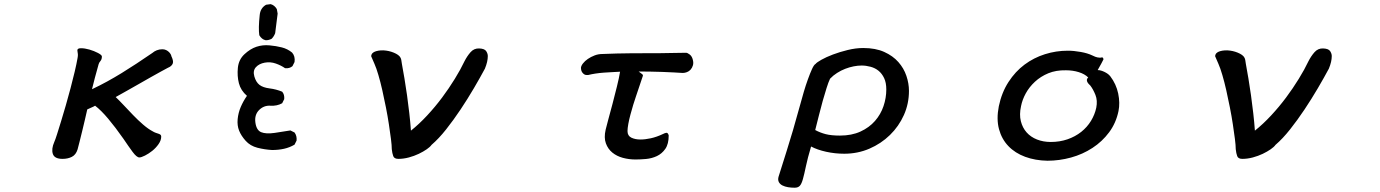

<svg xmlns="http://www.w3.org/2000/svg" viewBox="-20 -711 6540 910"><path d="M346.7 -471.7Q345.7 -482.4 363.8 -482.4Q381.8 -482.4 403.8 -476.1Q425.8 -469.7 444.3 -460Q462.9 -450.2 462.9 -443.4Q462.9 -429.7 456.1 -421.9Q449.2 -414.1 447.3 -406.2Q436.5 -368.2 429.7 -342.3Q422.9 -316.4 416 -288.1Q453.1 -305.7 487.8 -324.7Q522.5 -343.8 556.6 -364.7Q590.8 -385.7 626.5 -409.2Q662.1 -432.6 702.1 -460Q710.9 -467.8 723.1 -472.7Q735.4 -477.5 749 -477.5Q759.8 -477.5 767.6 -473.6Q775.4 -469.7 780.8 -464.4Q786.1 -459 789.1 -453.6Q792 -448.2 792 -445.3Q802.7 -422.9 799.3 -411.6Q795.9 -400.4 782.2 -392.6Q785.2 -394.5 773.9 -388.7Q762.7 -382.8 742.2 -371.6Q721.7 -360.4 694.8 -345.2Q668 -330.1 639.2 -313.5Q610.4 -296.9 581.5 -280.8Q552.7 -264.6 528.3 -251Q543.9 -236.3 565.4 -213.4Q586.9 -190.4 610.4 -166Q633.8 -141.6 658.2 -120.6Q682.6 -99.6 703.1 -88.9Q710.9 -84 718.3 -81.5Q725.6 -79.1 731.4 -77.1Q737.3 -75.2 740.7 -72.3Q744.1 -69.3 744.1 -63.5Q744.1 -45.9 731.4 -27.8Q718.8 -9.8 701.7 3.9Q684.6 17.6 667 26.4Q649.4 35.2 640.6 35.2Q627.9 35.2 608.4 8.8Q588.9 -17.6 565.4 -52.7Q526.4 -108.4 492.7 -148.4Q459 -188.5 430.7 -210Q424.8 -206.1 414.1 -201.7Q403.3 -197.3 393.6 -192.4Q388.7 -169.9 382.3 -143.1Q376 -116.2 369.6 -89.8Q363.3 -63.5 357.4 -40.5Q351.6 -17.6 347.7 -2.9Q339.8 22.5 320.8 32.2Q301.8 42 276.4 42Q238.3 42 230.5 18.6Q222.7 -4.9 237.3 -38.1Q242.2 -48.8 250.5 -75.2Q258.8 -101.6 269.5 -136.2Q280.3 -170.9 292 -211.9Q303.7 -252.9 314.5 -293.5Q325.2 -334 334 -371.1Q342.8 -408.2 347.7 -436.5Q349.6 -446.3 349.1 -454.1Q348.6 -461.9 346.7 -471.7Z M1269.5 0Q1234.4 -2 1200.2 -10.7Q1166 -19.5 1144.5 -43.5Q1123 -67.4 1113.3 -91.8Q1103.5 -116.2 1106.4 -146.5Q1109.4 -176.8 1121.1 -204.1Q1132.8 -231.4 1150.4 -256.8Q1121.1 -282.2 1112.3 -316.4Q1103.5 -350.6 1107.4 -389.6Q1111.3 -428.7 1138.7 -454.1Q1166 -479.5 1195.3 -489.3Q1224.6 -499 1256.8 -496.1Q1289.1 -493.2 1315.9 -486.3Q1342.8 -479.5 1364.3 -461.9Q1379.9 -444.3 1376 -417L1366.2 -397.5Q1352.5 -385.7 1331.1 -387.7Q1313.5 -400.4 1287.6 -409.7Q1261.7 -418.9 1234.9 -414.1Q1208 -409.2 1192.9 -392.6Q1177.7 -376 1185.5 -348.6Q1193.4 -321.3 1210 -308.6Q1226.6 -295.9 1257.8 -292Q1289.1 -288.1 1317.4 -276.4Q1329.1 -262.7 1327.1 -241.2L1317.4 -221.7Q1293 -208 1261.7 -210Q1230.5 -211.9 1208 -189.5Q1185.5 -167 1190.4 -130.4Q1195.3 -93.8 1217.8 -84.5Q1240.2 -75.2 1281.7 -81.1Q1323.2 -86.9 1356.4 -92.8L1376 -83Q1387.7 -67.4 1385.7 -44.9L1376 -25.4Q1352.5 -11.7 1326.2 -5.9Q1299.8 0 1269.5 0ZM1267.6 -527.3Q1252.9 -519.5 1238.3 -520.5Q1220.7 -524.4 1209 -543.9Q1204.1 -576.2 1210.9 -639.6Q1213.9 -672.9 1241.2 -688.5L1262.7 -691.4Q1281.2 -686.5 1292 -668L1295.9 -646.5L1284.2 -553.7Q1278.3 -538.1 1267.6 -527.3Z M1739.3 -444.3Q1740.2 -461.9 1762.2 -468.3Q1784.2 -474.6 1809.6 -471.2Q1835 -467.8 1856.9 -456.5Q1878.9 -445.3 1881.8 -427.7L1884.8 -408.2Q1890.6 -377 1897 -338.9Q1903.3 -300.8 1909.2 -259.3Q1915 -217.8 1919.9 -174.8Q1924.8 -131.8 1927.7 -91.8Q1966.8 -123 2004.9 -164.1Q2043 -205.1 2075.7 -249Q2108.4 -293 2135.7 -337.4Q2163.1 -381.8 2181.6 -420.9Q2193.4 -444.3 2210 -463.4Q2226.6 -482.4 2251 -481.4Q2276.4 -480.5 2284.2 -468.8Q2292 -457 2292 -445.3Q2292 -418.9 2278.3 -385.7Q2255.9 -343.8 2226.1 -293Q2196.3 -242.2 2163.1 -192.4Q2129.9 -142.6 2094.7 -98.1Q2059.6 -53.7 2025.4 -24.4Q2018.6 -14.6 2002.4 -3.4Q1986.3 7.8 1964.8 18.1Q1943.4 28.3 1918 35.2Q1892.6 42 1868.2 42Q1848.6 42 1843.8 28.8Q1838.9 15.6 1836.9 -3.9Q1836.9 -21.5 1833 -52.2Q1829.1 -83 1823.2 -121.6Q1817.4 -160.2 1809.1 -202.1Q1800.8 -244.1 1792 -283.2Q1783.2 -322.3 1773.4 -355.5Q1763.7 -388.7 1754.9 -408.2Q1746.1 -426.8 1739.3 -444.3Z M2767.6 -355.5Q2755.9 -354.5 2749.5 -358.4Q2743.2 -362.3 2739.3 -368.2Q2735.4 -374 2734.4 -380.4Q2733.4 -386.7 2733.4 -389.6Q2734.4 -399.4 2743.2 -410.6Q2752 -421.9 2766.1 -431.6Q2780.3 -441.4 2797.9 -448.2Q2815.4 -455.1 2835.9 -455.1Q2903.3 -458 2971.2 -458.5Q3039.1 -459 3111.3 -459Q3139.6 -459 3172.9 -460Q3206.1 -460.9 3231.4 -460.9Q3238.3 -460.9 3249 -452.6Q3259.8 -444.3 3263.7 -427.7Q3267.6 -413.1 3264.2 -401.4Q3260.7 -389.6 3253.4 -381.3Q3246.1 -373 3235.8 -369.1Q3225.6 -365.2 3215.8 -365.2Q3199.2 -366.2 3173.8 -367.7Q3148.4 -369.1 3119.6 -370.1Q3090.8 -371.1 3061 -371.6Q3031.2 -372.1 3006.8 -372.1Q3020.5 -362.3 3023.9 -359.4Q3027.3 -356.4 3027.3 -352.5L2994.1 -253.9Q2988.3 -237.3 2981.4 -214.8Q2974.6 -192.4 2968.3 -168.9Q2961.9 -145.5 2958 -124Q2954.1 -102.5 2954.1 -89.8Q2954.1 -67.4 2972.2 -58.6Q2990.2 -49.8 3015.6 -49.8Q3038.1 -49.8 3064.9 -55.7Q3091.8 -61.5 3123 -76.2Q3129.9 -80.1 3137.7 -81.5Q3145.5 -83 3149.4 -69.3Q3149.4 -28.3 3133.3 -5.4Q3117.2 17.6 3093.3 28.8Q3069.3 40 3042 42.5Q3014.6 44.9 2992.2 44.9Q2960.9 44.9 2932.1 37.1Q2903.3 29.3 2882.3 12.2Q2861.3 -4.9 2851.6 -31.7Q2841.8 -58.6 2850.6 -96.7Q2853.5 -110.4 2862.8 -143.6Q2872.1 -176.8 2882.8 -217.8Q2893.6 -258.8 2903.8 -300.3Q2914.1 -341.8 2918.9 -371.1Q2901.4 -370.1 2881.3 -369.1Q2861.3 -368.2 2841.3 -366.7Q2821.3 -365.2 2802.2 -362.3Q2783.2 -359.4 2767.6 -355.5Z M3669.9 127Q3681.6 87.9 3708.5 4.4Q3735.4 -79.1 3773.4 -217.8Q3780.3 -244.1 3789.6 -275.4Q3798.8 -306.6 3809.1 -335Q3819.3 -363.3 3828.6 -383.8Q3837.9 -404.3 3845.7 -408.2Q3850.6 -415 3873 -427.7Q3895.5 -440.4 3927.7 -452.6Q3960 -464.8 3998 -474.1Q4036.1 -483.4 4071.3 -483.4Q4129.9 -483.4 4170.9 -464.8Q4211.9 -446.3 4237.8 -417Q4263.7 -387.7 4275.9 -351.6Q4288.1 -315.4 4288.1 -280.3Q4288.1 -219.7 4264.2 -166Q4240.2 -112.3 4198.2 -71.3Q4156.2 -30.3 4100.6 -6.3Q4044.9 17.6 3981.4 17.6Q3937.5 17.6 3895.5 8.3Q3853.5 -1 3824.2 -16.6Q3807.6 39.1 3799.8 76.7Q3792 114.3 3785.6 137.2Q3779.3 160.2 3771 169.4Q3762.7 178.7 3746.1 178.7Q3730.5 178.7 3715.3 176.3Q3700.2 173.8 3688.5 168Q3676.8 162.1 3671.4 151.9Q3666 141.6 3669.9 127ZM3914.1 -337.9Q3906.2 -321.3 3897.5 -293.5Q3888.7 -265.6 3879.4 -232.9Q3870.1 -200.2 3861.3 -164.1Q3852.5 -127.9 3843.8 -94.7Q3867.2 -82 3893.6 -75.2Q3919.9 -68.4 3960.9 -68.4Q4016.6 -68.4 4058.1 -87.4Q4099.6 -106.4 4127 -137.7Q4154.3 -168.9 4167.5 -208Q4180.7 -247.1 4180.7 -287.1Q4180.7 -319.3 4170.4 -340.8Q4160.2 -362.3 4144 -375.5Q4127.9 -388.7 4106.4 -394.5Q4085 -400.4 4063.5 -400.4Q4045.9 -400.4 4025.9 -396.5Q4005.9 -392.6 3985.8 -384.8Q3965.8 -377 3947.3 -365.2Q3928.7 -353.5 3914.1 -337.9Z M5206.1 -438.5Q5210 -434.6 5210 -429.7Q5207 -422.9 5200.2 -410.6Q5193.4 -398.4 5182.6 -378.9Q5192.4 -378.9 5203.1 -375Q5213.9 -371.1 5222.2 -366.2Q5230.5 -361.3 5235.8 -356.4Q5241.2 -351.6 5242.2 -349.6Q5270.5 -312.5 5279.8 -267.6Q5289.1 -222.7 5281.2 -184.6Q5269.5 -127.9 5236.8 -84Q5204.1 -40 5157.7 -9.8Q5111.3 20.5 5056.2 35.6Q5001 50.8 4944.3 50.8Q4886.7 49.8 4838.9 32.2Q4791 14.6 4759.3 -18.6Q4727.5 -51.8 4714.8 -99.1Q4702.1 -146.5 4713.9 -207Q4727.5 -272.5 4759.8 -322.3Q4792 -372.1 4835.9 -404.8Q4879.9 -437.5 4932.6 -454.1Q4985.4 -470.7 5041 -470.7Q5069.3 -470.7 5102.1 -464.8Q5134.8 -459 5157.2 -448.2Q5172.9 -440.4 5181.2 -439Q5189.5 -437.5 5193.8 -437.5Q5198.2 -437.5 5200.2 -438.5Q5202.1 -439.5 5206.1 -438.5ZM5147.5 -305.7Q5145.5 -307.6 5141.1 -312Q5136.7 -316.4 5133.8 -321.8Q5130.9 -327.1 5131.3 -333Q5131.8 -338.9 5137.7 -343.8Q5121.1 -360.4 5092.8 -369.1Q5064.5 -377.9 5032.2 -377.9Q4985.4 -378.9 4948.7 -363.8Q4912.1 -348.6 4885.3 -323.7Q4858.4 -298.8 4841.8 -268.6Q4825.2 -238.3 4819.3 -208Q4810.5 -168 4818.4 -136.7Q4826.2 -105.5 4845.7 -83.5Q4865.2 -61.5 4895 -49.8Q4924.8 -38.1 4960 -38.1Q5002.9 -38.1 5039.6 -50.8Q5076.2 -63.5 5104.5 -85.9Q5132.8 -108.4 5150.9 -138.2Q5168.9 -168 5175.8 -200.2Q5182.6 -234.4 5171.9 -261.2Q5161.1 -288.1 5147.5 -305.7Z M5739.3 -444.3Q5740.2 -461.9 5762.2 -468.3Q5784.2 -474.6 5809.6 -471.2Q5835 -467.8 5856.9 -456.5Q5878.9 -445.3 5881.8 -427.7L5884.8 -408.2Q5890.6 -377 5897 -338.9Q5903.3 -300.8 5909.2 -259.3Q5915 -217.8 5919.9 -174.8Q5924.8 -131.8 5927.7 -91.8Q5966.8 -123 6004.9 -164.1Q6043 -205.1 6075.7 -249Q6108.4 -293 6135.7 -337.4Q6163.1 -381.8 6181.6 -420.9Q6193.4 -444.3 6210 -463.4Q6226.6 -482.4 6251 -481.4Q6276.4 -480.5 6284.2 -468.8Q6292 -457 6292 -445.3Q6292 -418.9 6278.3 -385.7Q6255.9 -343.8 6226.1 -293Q6196.3 -242.2 6163.1 -192.4Q6129.9 -142.6 6094.7 -98.1Q6059.6 -53.7 6025.4 -24.4Q6018.6 -14.6 6002.4 -3.4Q5986.3 7.8 5964.8 18.1Q5943.4 28.3 5918 35.2Q5892.6 42 5868.2 42Q5848.6 42 5843.8 28.8Q5838.9 15.6 5836.9 -3.9Q5836.9 -21.5 5833 -52.2Q5829.1 -83 5823.2 -121.6Q5817.4 -160.2 5809.1 -202.1Q5800.8 -244.1 5792 -283.2Q5783.2 -322.3 5773.4 -355.5Q5763.7 -388.7 5754.9 -408.2Q5746.1 -426.8 5739.3 -444.3Z"/></svg>

Font: JasonHandwriting1
Style: Regular
Weight: 400
Version: Version 1.48.20